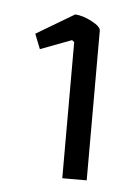

<svg xmlns="http://www.w3.org/2000/svg" viewBox="-37 -725 298 423"><g transform="rotate(5 112.0 -513.0)"><path d="M116 -633 111 -637 42 -611 29 -644 113 -694Q130 -693 150 -682.5Q170 -672 170 -663V-332H116Z"/></g></svg>

Font: Athiti
Style: Regular
Weight: 400
Designer: CadsonDemak Team
Foundry: CadsonDemak
Version: Version 1.032